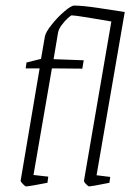

<svg xmlns="http://www.w3.org/2000/svg" viewBox="-20 -659 487 688"><path d="M326 -31 375 -25 372 -4Q307 9 300 9Q296 9 288 0.5Q280 -8 281 -12L379 -582Q340 -589 293 -596.5Q246 -604 237 -604Q234 -604 222.5 -593.5Q211 -583 200.5 -568.5Q190 -554 188 -542L172 -447L280 -443L275 -413L166 -414L100 -32L153 -26L150 -4Q129 0 107 4Q85 8 74 9Q70 9 61.5 0Q53 -9 54 -12L122 -414H72L75 -435L127 -448L141 -529Q144 -544 165 -570.5Q186 -597 210.5 -618Q235 -639 246 -639Q274 -639 329 -631Q384 -623 427 -616Z"/></svg>

Font: Grenze ExtraLight
Style: Italic
Weight: 275
Italic angle: -10°
Designer: Renata Polastri
Foundry: Omnibus-Type
Version: Version 1.002; ttfautohint (v1.8)